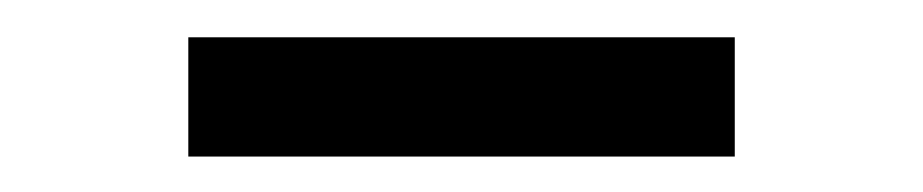

<svg xmlns="http://www.w3.org/2000/svg" viewBox="-20 -309 500 104"><path d="M82 -288.8H378V-224.2H82Z"/></svg>

Font: Space Grotesk Variable
Style: Regular
Weight: 400
Designer: Florian Karsten (Space Grotesk), Colophon Foundry (Space Mono)
Foundry: Florian Karsten
Version: Version 1.106